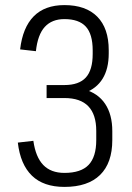

<svg xmlns="http://www.w3.org/2000/svg" viewBox="-20 -727 517 754"><path d="M233 7Q151 7 105.5 -37Q60 -81 50 -167L111 -174Q120 -110 150 -79Q180 -48 233 -48Q298 -48 328 -79.5Q358 -111 358 -177V-213Q358 -277 327 -309.5Q296 -342 233 -342H163V-393H233Q290 -393 317 -422.5Q344 -452 344 -515V-529Q344 -593 317 -622.5Q290 -652 233 -652Q184 -652 156 -621.5Q128 -591 121 -526L59 -533Q69 -619 112.5 -663Q156 -707 233 -707Q317 -707 362 -661.5Q407 -616 407 -530V-517Q407 -457 383 -418Q359 -379 312 -362L311 -376Q365 -361 393 -319Q421 -277 421 -212V-177Q421 -87 373 -40Q325 7 233 7Z"/></svg>

Font: Pathway Extreme Condensed ExtraLight
Style: Regular
Weight: 250
Width: 3
Version: Version 1.001;gftools[0.9.26]